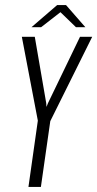

<svg xmlns="http://www.w3.org/2000/svg" viewBox="-20 -736 383 756"><path d="M92 0 129 -261 66 -591H117L162 -330L163 -315L169 -330L295 -591H343L178 -259L141 0ZM104 -629 205 -716H240L316 -629H279L218 -688L142 -629Z"/></svg>

Font: Alumni Sans Thin Light
Style: Italic
Weight: 300
Italic angle: -8°
Version: Version 1.016